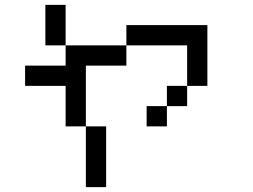

<svg xmlns="http://www.w3.org/2000/svg" viewBox="-20 -770 1040 790"><path d="M750 -416.7V-333.3H666.7V-416.7ZM750 -583.3H500V-666.7H833.3V-416.7H750ZM166.7 -583.3V-750H250V-583.3ZM333.3 0V-250H416.7V0ZM333.3 -250H250V-416.7H83.3V-500H250V-583.3H500V-500H333.3ZM666.7 -333.3V-250H583.3V-333.3Z"/></svg>

Font: Galmuri11 Regular
Style: Regular
Weight: 400
Designer: Minseo Lee (Quiple)
Version: Version 2.356;hotconv 1.1.0;makeotfexe 2.6.0 DEVELOPMENT